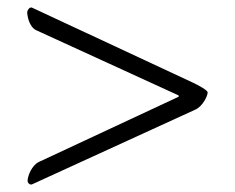

<svg xmlns="http://www.w3.org/2000/svg" viewBox="-20 -489 630 515"><path d="M457 -234C460 -233 461 -230 458 -229L85 -55C65 -46 54 -16 54 -4C54 1 58 6 64 6C65 6 66 5 67 5L504 -195C524 -204 537 -232 537 -241C537 -247 513 -260 496 -268L67 -468C66 -468 65 -469 64 -469C58 -469 53 -461 53 -456C53 -447 58 -417 77 -408Z"/></svg>

Font: EB Garamond 12
Style: Regular
Weight: 400
Version: Version 0.016+